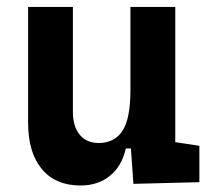

<svg xmlns="http://www.w3.org/2000/svg" viewBox="-20 -538 626 567"><path d="M217.8 9.8Q143.9 9.8 103.5 -38.8Q63 -87.4 63 -175.8V-517.6H195.3V-208.5Q195.3 -164.1 215.6 -139.9Q235.8 -115.7 271.5 -115.7Q318 -115.7 341.6 -151.6Q365.2 -187.5 365.2 -272L391.6 -99.6H351.6Q339.5 -46.9 304.4 -18.6Q269.3 9.8 217.8 9.8ZM374 4.9 365.2 -119.1V-210H497.6V-118.2L568.8 -107.4V0ZM365.2 -146.5V-517.6H497.6V-175.8Z"/></svg>

Font: Cascadia Mono
Style: Regular
Weight: 400
Monospace: yes
Designer: Aaron Bell
Foundry: Saja Typeworks
Version: Version 2404.023